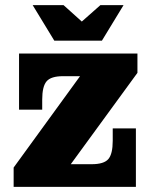

<svg xmlns="http://www.w3.org/2000/svg" viewBox="-20 -726 592 746"><path d="M33 -75 291 -430 514 -443 255 -88ZM33 0V-75L255 -88H508V0ZM54 -300V-430H225Q178 -430 161 -410Q144 -390 144 -339V-300ZM336 -88Q384 -88 401 -108Q418 -128 418 -179V-227H508V-88ZM54 -430V-518H514V-443L291 -430ZM191 -568 107 -706H227L336 -608H259L370 -706H460L376 -568Z"/></svg>

Font: Montagu Slab 144pt
Style: Bold
Weight: 700
Designer: Florian Karsten
Foundry: Florian Karsten
Version: Version 1.000